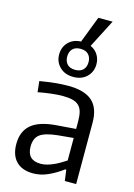

<svg xmlns="http://www.w3.org/2000/svg" viewBox="-143 -1051 790 1129"><g transform="rotate(15 252.0 -486.5)"><path d="M175 5Q108 5 72 -32Q36 -69 36 -137Q36 -214 84 -255Q132 -296 235 -304L353 -313V-357Q353 -392 347 -415.5Q341 -439 326 -453.5Q311 -468 287 -474Q263 -480 227 -480Q196 -480 157.5 -475.5Q119 -471 78 -463L71 -529Q119 -537 161.5 -541.5Q204 -546 243 -546Q343 -546 390 -504Q437 -462 437 -373V0H368L359 -67H353Q310 -35 265.5 -15Q221 5 175 5ZM257 -604Q206 -604 174.5 -634.5Q143 -665 143 -711Q143 -755 171.5 -785Q200 -815 248 -817L310 -978H397L309 -807Q338 -794 354 -768.5Q370 -743 370 -711Q370 -665 339 -634.5Q308 -604 257 -604ZM204 -61Q222 -61 241 -66Q260 -71 279.5 -79.5Q299 -88 317.5 -99Q336 -110 353 -121V-258L257 -249Q182 -241 151.5 -218Q121 -195 121 -144Q121 -61 204 -61ZM257 -647Q289 -647 305.5 -664.5Q322 -682 322 -711Q322 -740 305.5 -757.5Q289 -775 257 -775Q225 -775 208.5 -757.5Q192 -740 192 -711Q192 -682 208.5 -664.5Q225 -647 257 -647Z"/></g></svg>

Font: Encode Sans Narrow
Style: Regular
Weight: 400
Designer: Pablo Impallari, Andres Torresi
Foundry: Pablo Impallari, Andres Torresi
Version: Version 1.000; ttfautohint (v1.00) -l 8 -r 50 -G 200 -x 14 -